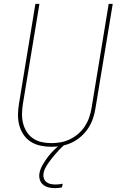

<svg xmlns="http://www.w3.org/2000/svg" viewBox="-20 -755 640 998"><path d="M247 8Q218 8 190 2Q162 -4 139.5 -18.5Q117 -33 102 -55.5Q87 -78 80 -105Q73 -132 73.5 -160.5Q74 -189 79 -218L164 -735H185L99 -215Q95 -189 94.5 -163.5Q94 -138 100 -114Q106 -90 119 -69.5Q132 -49 152 -35.5Q172 -22 196.5 -16.5Q221 -11 247 -11Q271 -11 296 -15.5Q321 -20 344.5 -31.5Q368 -43 388 -60.5Q408 -78 422 -100Q436 -122 444 -146Q452 -170 456 -194L545 -735H566L476 -191Q472 -165 463 -138.5Q454 -112 438.5 -88.5Q423 -65 401 -45.5Q379 -26 353.5 -14Q328 -2 300.5 3Q273 8 247 8ZM265 223Q248 223 232 219Q216 215 204 205Q192 195 187 179Q182 163 185 146Q189 124 201 103Q213 82 227.5 62.5Q242 43 259.5 26Q277 9 296 -6L300 -8H313L312 0Q300 11 289.5 22Q279 33 269 44.5Q259 56 249.5 68Q240 80 231 93Q222 106 215 119.5Q208 133 206 147Q204 160 208 172Q212 184 221.5 191.5Q231 199 243.5 201.5Q256 204 269 204Q278 204 287 203Q296 202 306 200L302 219Q293 221 284 222Q275 223 265 223Z"/></svg>

Font: Iosevka SS04 Thin Extended
Style: Italic
Weight: 100
Width: 7
Italic angle: -9°
Monospace: yes
Designer: Belleve Invis
Foundry: Belleve Invis
Version: Version 19.0.0; ttfautohint (v1.8.4)